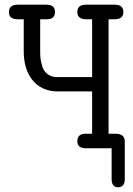

<svg xmlns="http://www.w3.org/2000/svg" viewBox="-20 -631 565 817"><path d="M18 -579Q18 -611 55 -611H178Q214 -611 214 -580Q214 -549 179 -549H151V-407Q151 -394 152.5 -381.5Q154 -369 160 -348.5Q166 -328 182.5 -315.5Q199 -303 223 -303H372V-549H347Q309 -549 309 -580Q309 -611 346 -611H469Q505 -611 505 -580Q505 -549 468 -549H442V-62H471Q511 -62 511 -29V128Q511 138 510 143Q504 166 483 166Q456 166 455 133V0H346Q309 0 309 -30Q309 -62 345 -62H372V-242H227Q155 -242 116 -293Q81 -339 81 -412V-549H56Q18 -549 18 -579Z"/></svg>

Font: CMU Typewriter Text
Style: Regular
Weight: 500
Monospace: yes
Version: Version 0.7.0